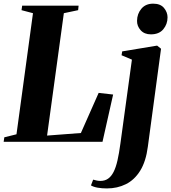

<svg xmlns="http://www.w3.org/2000/svg" viewBox="-37 -774 936 1048"><path d="M-17 0 -13.5 -24.5 53 -41 143 -702 80.5 -718.5 84 -743H392L389.5 -718.5L311.5 -702L220 -34L404.5 -48L501.5 -267L580.5 -258L522.5 0ZM770 26.5Q759.5 107.5 728.2 157.8Q697 208 650.2 231.2Q603.5 254.5 546.5 254.5Q519.5 254.5 496.5 250.5Q473.5 246.5 459.5 238L471.5 206.5Q481 209.5 491.5 211.5Q502 213.5 511 213.5Q535.5 213.5 553 201.2Q570.5 189 583 164.5Q595.5 140 604.2 101.8Q613 63.5 620 11L683 -448.5L626.5 -472.5L630 -493.5L820.5 -525L842 -508ZM786.5 -586.5Q751 -586.5 730.8 -609Q710.5 -631.5 711 -660.5Q711.5 -699 734.8 -726.5Q758 -754 799 -754Q839 -754 858.2 -730.5Q877.5 -707 877.5 -679.5Q877.5 -642.5 854.5 -614.5Q831.5 -586.5 786.5 -586.5Z"/></svg>

Font: Merriweather 120pt ExtraBold
Style: Italic
Weight: 800
Italic angle: -7.8°
Version: Version 2.101